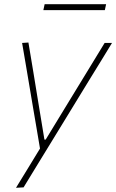

<svg xmlns="http://www.w3.org/2000/svg" viewBox="-20 -698 552 912"><path d="M56 194Q84 148 113 101Q142 53.5 170 7.5Q162 -40.5 153.5 -90Q145 -139.5 137 -187L122 -276Q113 -329.5 103.5 -385.5Q94 -441 85 -494L115 -496Q127 -423.5 138.5 -355Q149.5 -286.5 161.5 -214L191 -35H197L307 -215.5Q350.5 -287 392.5 -355.5Q434.5 -424 477 -494H512Q487.5 -454 465 -417Q442 -379.5 414.5 -335Q387 -290 349 -228L264 -89Q205.5 6.5 165.2 72.2Q125 138 92 192ZM186 -650 192 -678H484L478 -650Z"/></svg>

Font: Heraclito Thin
Style: Italic
Weight: 100
Italic angle: -12°
Designer: Kostas Bartsokas (font) & Cristiano Sobral (main changes)
Foundry: Kostas Bartsokas (font) & Cristiano Sobral (main changes)
Version: Version 1.00;July 8, 2020;FontCreator 13.0.0.2655 64-bit